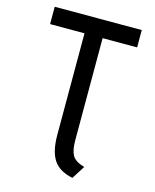

<svg xmlns="http://www.w3.org/2000/svg" viewBox="-132 -789 881 1091"><g transform="rotate(15 308.0 -243.0)"><path d="M400.5 213.5Q321 197 287.8 146.5Q254.5 96 254.5 -1V-598H52V-700H564V-598H361V4Q361 61 378 91Q395 121 449.5 136Z"/></g></svg>

Font: Overpass Mono SemiBold
Style: Regular
Weight: 600
Monospace: yes
Designer: Delve Withrington, Dave Bailey
Foundry: Delve Fonts LLC
Version: Version 4.000